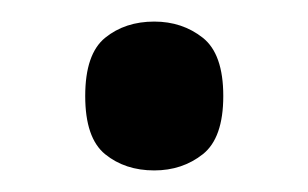

<svg xmlns="http://www.w3.org/2000/svg" viewBox="-20 -151 286 178"><path d="M123 7Q96 7 77.5 -8Q59 -23 59 -62Q59 -101 77.5 -116Q96 -131 123 -131Q149 -131 168 -116Q187 -101 187 -62Q187 -23 168 -8Q149 7 123 7Z"/></svg>

Font: Noto Serif Khmer SemiCondensed Medium
Style: Regular
Weight: 500
Width: 4
Designer: Danh Hong and the Monotype Design Team
Foundry: Monotype Imaging Inc.
Version: Version 2.004; ttfautohint (v1.8.4.7-5d5b)